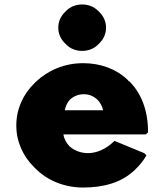

<svg xmlns="http://www.w3.org/2000/svg" viewBox="-20 -818 736 860"><path d="M442 -324H270C274 -341 280 -358 294 -373C310 -386 329 -396 356 -396C379 -396 399 -387 415 -373C428 -360 437 -345 442 -324ZM491 -185C415 -113 336 -124 292 -162C278 -176 267 -196 264 -216H633L643 -225V-228C643 -325 612 -401 560 -453L558 -454H557L552 -460C501 -509 431 -535 352 -535C269 -535 195 -503 141 -452L133 -444C83 -395 53 -329 53 -256C53 -184 83 -118 133 -69L140 -62C192 -10 268 22 352 22C444 22 525 0 584 -57L592 -65C607 -80 622 -98 634 -119L636 -122L626 -132L493 -187ZM277 -770 270 -763C252 -745 241 -721 241 -694C241 -667 252 -643 270 -625L277 -618C295 -600 320 -590 348 -590C376 -590 401 -600 419 -618L426 -625C444 -643 455 -667 455 -694C455 -721 444 -745 426 -763L419 -770C401 -788 376 -798 348 -798C320 -798 295 -788 277 -770Z"/></svg>

Font: Hussar Woodtype
Style: Ultra
Weight: 900
Foundry: Cannot Into Space Fonts
Version: Version 1.07